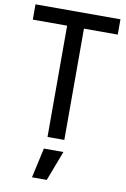

<svg xmlns="http://www.w3.org/2000/svg" viewBox="-105 -806 732 1113"><g transform="rotate(10 261.0 -249.5)"><path d="M213 0V-655H11V-745H511V-655H312V0ZM165 246 204 70H319L252 246Z"/></g></svg>

Font: Pitagon Sans Text Medium
Style: Regular
Weight: 500
Designer: Travis Tran
Foundry: Pitagon
Version: Version 1.000; ttfautohint (v1.8.4.7-5d5b);gftools[0.9.26]